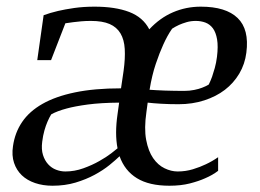

<svg xmlns="http://www.w3.org/2000/svg" viewBox="-20 -561 799 591"><path d="M738.3 -398.9Q733.9 -363.8 716.6 -334.5Q699.2 -305.2 672.1 -284.4Q645 -263.7 608.6 -252Q572.3 -240.2 529.8 -240.2Q500 -240.2 475.1 -241.7Q450.2 -243.2 434.6 -245.1L430.7 -216.3Q423.3 -165.5 429.9 -130.6Q436.5 -95.7 451.4 -74.2Q466.3 -52.7 486.6 -43Q506.8 -33.2 526.9 -33.2Q551.3 -33.2 573.7 -40Q596.2 -46.9 613.3 -55.2Q633.3 -64.5 651.4 -77.1V-35.2Q634.3 -22 611.3 -12.2Q591.8 -3.4 564.2 3.7Q536.6 10.7 501.5 10.7Q439 10.7 401.4 -12.5Q363.8 -35.6 348.1 -80.1Q335.9 -68.4 316.7 -52.7Q297.4 -37.1 271.2 -22.9Q245.1 -8.8 212.6 1Q180.2 10.7 141.6 10.7Q112.3 10.7 87.9 2.4Q63.5 -5.9 47.1 -21.5Q30.8 -37.1 23.2 -59.8Q15.6 -82.5 20 -111.3Q25.9 -152.8 48.1 -185.5Q70.3 -218.3 110.6 -241.2Q150.9 -264.2 210.7 -276.6Q270.5 -289.1 352.5 -289.1L360.4 -342.8Q365.7 -381.3 364 -410.2Q362.3 -439 350.8 -458.3Q339.4 -477.5 317.4 -487.1Q295.4 -496.6 259.8 -496.6Q244.1 -496.6 230.2 -495.4Q216.3 -494.1 205.1 -492.7Q192.4 -490.7 181.2 -489.3L137.2 -376H94.7L114.3 -514.2Q134.3 -521.5 158.7 -527.3Q179.7 -532.2 208.5 -536.4Q237.3 -540.5 271 -540.5Q335 -540.5 377.7 -524.2Q420.4 -507.8 439.5 -470.7Q472.2 -505.9 512.5 -523.2Q552.7 -540.5 598.1 -540.5Q675.3 -540.5 711.4 -505.6Q747.6 -470.7 738.3 -398.9ZM181.2 -33.2Q209.5 -33.2 236.6 -43Q263.7 -52.7 285.6 -65.2Q307.6 -77.6 322.5 -89.1Q337.4 -100.6 341.8 -104.5Q333 -149.4 341.8 -209.5L346.7 -245.1Q290 -244.6 250.2 -239.3Q210.4 -233.9 185.5 -227.1Q155.8 -219.2 137.7 -209Q131.3 -198.7 126 -186Q121.1 -174.8 116.7 -159.4Q112.3 -144 109.9 -124.5Q106.9 -101.1 112.3 -84Q117.7 -66.9 128.2 -55.4Q138.7 -43.9 152.6 -38.6Q166.5 -33.2 181.2 -33.2ZM509.8 -472.7Q495.1 -451.7 482.4 -423.3Q471.2 -398.9 459.5 -364.3Q447.8 -329.6 440.4 -284.7Q449.2 -284.2 461.4 -283.4Q473.6 -282.7 487.8 -282.2Q502 -281.7 516.8 -281.5Q531.7 -281.2 546.4 -281.2Q563.5 -281.2 577.9 -284.2Q592.3 -287.1 602.1 -291Q613.8 -295.4 622.6 -300.8Q627.9 -311.5 632.8 -324.7Q636.7 -335.9 641.1 -351.6Q645.5 -367.2 647.9 -386.2Q651.9 -418.5 648.2 -439.9Q644.5 -461.4 635.3 -473.9Q626 -486.3 612.3 -491.5Q598.6 -496.6 582.5 -496.6Q567.4 -496.6 554.2 -492.7Q541 -488.8 531.2 -484.4Q519.5 -479 509.8 -472.7Z"/></svg>

Font: Noticia Text
Style: Italic
Weight: 400
Italic angle: -8°
Designer: JM Sole
Foundry: JM Sole
Version: Version 1.003